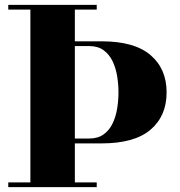

<svg xmlns="http://www.w3.org/2000/svg" viewBox="-20 -770 740 790"><path d="M267.5 -180V-200H346.5Q382.5 -200 406 -216.8Q429.5 -233.5 443 -261.5Q456.5 -289.5 462 -323Q467.5 -356.5 467.5 -390Q467.5 -423 462 -456.8Q456.5 -490.5 443 -518.5Q429.5 -546.5 406 -563.5Q382.5 -580.5 346.5 -580.5H267.5V-600H398Q533 -600 599.2 -543.5Q665.5 -487 665.5 -390Q665.5 -292.5 599.2 -236.2Q533 -180 398 -180ZM14 0V-19.5H378V0ZM105 0V-750H288V0ZM14 -730.5V-750H378V-730.5Z"/></svg>

Font: Bodoni Moda 11pt ExtraBold
Style: Regular
Weight: 800
Designer: Owen Earl
Foundry: indestructible type
Version: Version 2.004